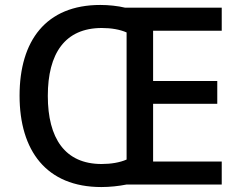

<svg xmlns="http://www.w3.org/2000/svg" viewBox="-20 -745 973 775"><path d="M385 -725C165 -725 59 -580 59 -359C59 -137 167 10 389 10C423 10 460 6 490 0H875V-93H598V-326H857V-418H598V-621H875V-714H485C456 -721 419 -725 385 -725ZM391 -632C429 -632 464 -626 491 -614V-101C464 -89 428 -83 390 -83C242 -83 173 -187 173 -358C173 -529 242 -632 391 -632Z"/></svg>

Font: Noto Sans Canadian Aboriginal Medium
Style: Regular
Weight: 500
Designer: Monotype Design Team, Typotheque's Kevin King
Foundry: Monotype Imaging Inc.
Version: Version 2.004